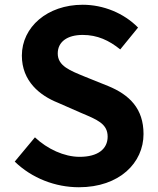

<svg xmlns="http://www.w3.org/2000/svg" viewBox="-20 -774 664 808"><path d="M312 14C483 14 584 -89 584 -210C584 -317 525 -375 435 -412L338 -451C275 -477 223 -496 223 -549C223 -598 263 -627 328 -627C390 -627 439 -604 486 -566L561 -658C501 -719 415 -754 328 -754C179 -754 72 -660 72 -540C72 -432 148 -372 223 -342L321 -299C387 -271 433 -254 433 -199C433 -147 392 -114 315 -114C250 -114 179 -147 127 -196L42 -94C114 -24 213 14 312 14Z"/></svg>

Font: Noto Sans CJK SC
Style: Bold
Weight: 700
Designer: Ryoko NISHIZUKA 西塚涼子 (kana, bopomofo & ideographs); Paul D. Hunt (Latin, Greek & Cyrillic); Sandoll Communications 산돌커뮤니
Foundry: Adobe
Version: Version 2.004;hotconv 1.0.118;makeotfexe 2.5.65603